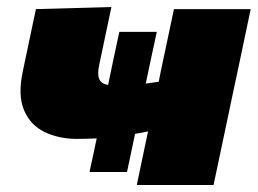

<svg xmlns="http://www.w3.org/2000/svg" viewBox="-20 -528 736 548"><path d="M235.5 -37Q241 -61.5 246 -85.8Q251 -110 256 -133Q240.5 -132.5 226.8 -132Q213 -131.5 201 -131.5Q148.5 -131.5 107.8 -151Q67 -170.5 48.8 -213Q30.5 -255.5 45 -324Q58 -386.5 66.2 -424.8Q74.5 -463 82.5 -502L298 -508Q290.5 -473 282.8 -435.8Q275 -398.5 263 -342Q257.5 -316.5 263 -302.8Q268.5 -289 288.5 -285.5Q295.5 -320.5 303.8 -358.8Q312 -397 320.5 -437H427.5Q419 -398.5 411.2 -361.2Q403.5 -324 396 -289.5Q414.5 -292 433 -294.5L439 -325Q452 -387 460.2 -425Q468.5 -463 476.5 -502H695.5Q688.5 -468 681.2 -434Q674 -400 665.5 -359.2Q657 -318.5 645 -263L634.5 -213Q621 -149.5 610.8 -100.5Q600.5 -51.5 589.5 0H370.5Q378 -35 385.5 -71.8Q393 -108.5 402.5 -153Q384.5 -149 365.5 -146Q360 -120 354.2 -92.5Q348.5 -65 342.5 -37Z"/></svg>

Font: Commissioner Black
Style: Italic
Weight: 900
Italic angle: -12°
Designer: Kostas Bartsokas
Foundry: Kostas Bartsokas
Version: Version 1.000; ttfautohint (v1.8.3)